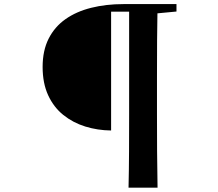

<svg xmlns="http://www.w3.org/2000/svg" viewBox="-20 -763 1040 914"><path d="M508.9 -141.8Q444.5 -142.5 385.8 -160.7Q327.1 -179 281.3 -215.8Q235.5 -252.6 209.2 -309.7Q182.9 -366.8 182.9 -444.3Q182.9 -522.5 211.6 -579.1Q240.3 -635.7 292 -672Q343.8 -708.4 414.3 -725.9Q484.9 -743.5 567.5 -743.5H662.5V-707.3H508.9ZM591.9 130.4Q593.9 45.2 594.3 -42.2Q594.7 -129.6 594.7 -218.2V-743.5H730Q728.3 -658.3 727.8 -570.4Q727.3 -482.5 727.3 -393.5V-219.2Q727.3 -132.1 727.8 -44.1Q728.3 43.8 730 130.4ZM660.4 -694.3V-743.5H820.1V-708.1L674.5 -694.3Z"/></svg>

Font: Noto Serif HK
Style: Regular
Weight: 200
Designer: Ryoko NISHIZUKA 西塚涼子 (kana & ideographs); Frank Grießhammer (Latin, Greek & Cyrillic); Wenlong ZHANG 张文龙 (bopomofo); San
Foundry: Adobe
Version: Version 2.001;hotconv 1.1.0;makeotfexe 2.6.0